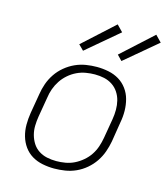

<svg xmlns="http://www.w3.org/2000/svg" viewBox="-113 -845 826 942"><g transform="rotate(15 300.0 -374.0)"><path d="M249 8Q219 8 189.5 2Q160 -4 136 -18.5Q112 -33 95.5 -56Q79 -79 71 -107Q63 -135 63 -165Q63 -195 68 -226L85 -326Q89 -353 98.5 -380Q108 -407 124.5 -431.5Q141 -456 164.5 -475.5Q188 -495 214.5 -507Q241 -519 269 -523.5Q297 -528 324 -528Q354 -528 383.5 -522Q413 -516 437 -501.5Q461 -487 478 -464Q495 -441 502.5 -413Q510 -385 510.5 -355Q511 -325 505 -294L489 -194Q484 -167 474.5 -140Q465 -113 448.5 -88.5Q432 -64 409 -44.5Q386 -25 359.5 -13Q333 -1 304.5 3.5Q276 8 249 8ZM250 -30Q272 -30 295.5 -34Q319 -38 340.5 -48.5Q362 -59 381.5 -75.5Q401 -92 414.5 -112.5Q428 -133 435.5 -155.5Q443 -178 447 -201L464 -301Q468 -325 468 -349Q468 -373 462.5 -395Q457 -417 444.5 -436Q432 -455 413 -467.5Q394 -480 371.5 -485Q349 -490 324 -490Q302 -490 278.5 -486Q255 -482 233 -471.5Q211 -461 192 -444.5Q173 -428 159.5 -407.5Q146 -387 138 -364.5Q130 -342 127 -319L110 -219Q106 -195 105.5 -171Q105 -147 111 -125Q117 -103 129 -84Q141 -65 160 -52.5Q179 -40 202 -35Q225 -30 250 -30ZM432 -587 407 -613 564 -756 595 -724ZM237 -587 211 -613 368 -756 399 -724Z"/></g></svg>

Font: Iosevka Aile Extralight
Style: Italic
Weight: 200
Italic angle: -9°
Designer: Belleve Invis
Foundry: Belleve Invis
Version: Version 31.1.0; ttfautohint (v1.8.4)